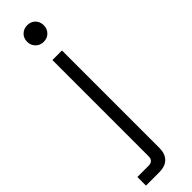

<svg xmlns="http://www.w3.org/2000/svg" viewBox="-311 -662 850 850"><g transform="rotate(-45 114.0 -237.0)"><path d="M-10 200V146H60Q90 146 90 116V-486H150V124Q150 160 130.5 180Q111 200 72 200ZM68 -622Q68 -645 83 -659.5Q98 -674 120 -674Q143 -674 157.5 -659.5Q172 -645 172 -622Q172 -600 157.5 -585Q143 -570 120 -570Q98 -570 83 -585Q68 -600 68 -622Z"/></g></svg>

Font: Space 7353
Style: Regular
Weight: 400
Designer: Christine Claussen + Ruben Lyon  (Space 7353)
Version: Version 1.000;FEAKit 1.0